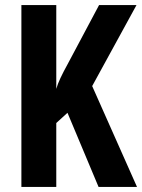

<svg xmlns="http://www.w3.org/2000/svg" viewBox="-20 -734 558 754"><path d="M518 0 342 -396 516 -714H369L245 -481C223 -441 208 -410 201 -385V-714H64V0H201V-251L245 -291L367 0Z"/></svg>

Font: Noto Sans Lao Looped ExtraCondensed
Style: Bold
Weight: 700
Width: 2
Designer: Mark Frömberg, Ben Mitchell
Foundry: The Fontpad Ltd
Version: Version 1.002